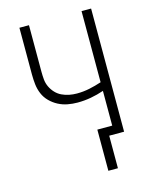

<svg xmlns="http://www.w3.org/2000/svg" viewBox="-125 -751 799 1009"><g transform="rotate(-15 275.0 -246.5)"><path d="M337 177V-47H418V-236Q383 -224 347 -217.5Q311 -211 274 -211Q247 -211 220.5 -216Q194 -221 170 -233.5Q146 -246 126.5 -265.5Q107 -285 96.5 -310Q86 -335 83 -362Q80 -389 80 -416V-670H132V-416Q132 -395 134 -374Q136 -353 145 -334Q154 -315 168.5 -299.5Q183 -284 202 -275Q221 -266 241.5 -262Q262 -258 283 -258Q318 -258 351.5 -265Q385 -272 418 -283V-670H470V0H389V177Z"/></g></svg>

Font: Lode Dark Term
Style: Regular
Weight: 400
Monospace: yes
Designer: Belleve Invis
Foundry: Belleve Invis
Version: Version 29.2.0